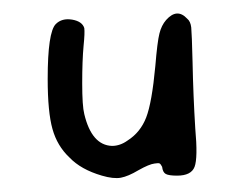

<svg xmlns="http://www.w3.org/2000/svg" viewBox="-20 -355 334 277"><path d="M219.7 -326.2Q235.4 -343.8 250 -328.1Q254.9 -324.2 255.9 -315.4Q256.8 -306.6 257.8 -265.6Q258.8 -216.8 261.7 -169.9Q265.6 -127 260.7 -114.3Q255.9 -101.6 235.4 -101.6Q223.6 -101.6 219.2 -104Q214.8 -106.4 213.9 -114.3Q211.9 -118.2 210.4 -119.1Q209 -120.1 203.1 -119.1Q195.3 -118.2 179.7 -109.4Q165 -100.6 154.3 -98.6Q143.6 -96.7 127 -101.6Q96.7 -110.4 80.1 -127.9Q62.5 -144.5 55.7 -168.9Q48.8 -193.4 48.8 -241.2Q48.8 -308.6 60.5 -320.3Q69.3 -329.1 84 -326.7Q98.6 -324.2 101.6 -314.5Q102.5 -307.6 100.6 -289.1Q98.6 -267.6 98.6 -234.9Q98.6 -202.1 101.6 -190.4Q112.3 -145.5 141.6 -144.5Q153.3 -144.5 164.1 -152.3Q182.6 -164.1 190.9 -185.5Q199.2 -207 204.1 -259.8Q207 -294.9 210 -306.6Q212.9 -318.4 219.7 -326.2Z"/></svg>

Font: JasonHandwriting3
Style: Regular
Weight: 400
Version: Version 1.24.9